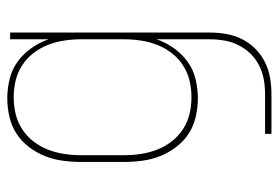

<svg xmlns="http://www.w3.org/2000/svg" viewBox="-142 -426 783 540"><g transform="rotate(-90 250.0 -156.5)"><path d="M143 215V197H254Q275 197 295.5 193.5Q316 190 335 180.5Q354 171 368.5 156Q383 141 392.5 122Q402 103 405.5 82.5Q409 62 409 41V-108Q400 -82 384 -59.5Q368 -37 346 -21Q324 -5 297 1.5Q270 8 243 8Q217 8 191 2Q165 -4 143.5 -18Q122 -32 106 -53Q90 -74 80.5 -98Q71 -122 67.5 -148Q64 -174 64 -200V-320Q64 -346 67.5 -372Q71 -398 80.5 -422Q90 -446 106 -467Q122 -488 143.5 -502Q165 -516 191 -522Q217 -528 243 -528Q270 -528 297 -521.5Q324 -515 346 -499Q368 -483 384 -460.5Q400 -438 409 -412V-520H428V41Q428 64 424 87.5Q420 111 409.5 132Q399 153 382.5 169.5Q366 186 345 196.5Q324 207 300.5 211Q277 215 254 215ZM246 -10Q270 -10 293 -15.5Q316 -21 336 -34Q356 -47 370.5 -66Q385 -85 393.5 -107Q402 -129 405.5 -152.5Q409 -176 409 -200V-320Q409 -344 405.5 -367.5Q402 -391 393.5 -413Q385 -435 370.5 -454Q356 -473 336 -486Q316 -499 293 -504.5Q270 -510 246 -510Q222 -510 199 -504.5Q176 -499 156 -486Q136 -473 121.5 -454Q107 -435 98.5 -413Q90 -391 86.5 -367.5Q83 -344 83 -320V-200Q83 -176 86.5 -152.5Q90 -129 98.5 -107Q107 -85 121.5 -66Q136 -47 156 -34Q176 -21 199 -15.5Q222 -10 246 -10Z"/></g></svg>

Font: Iosevka Thin
Style: Regular
Weight: 100
Monospace: yes
Designer: Belleve Invis
Foundry: Belleve Invis
Version: Version 32.5.0; ttfautohint (v1.8.4)